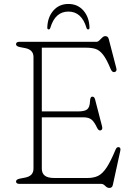

<svg xmlns="http://www.w3.org/2000/svg" viewBox="-20 -906 662 946"><path d="M59 -688Q59 -700 76 -700H455Q462.5 -700 469.5 -707Q476.5 -714 483.8 -721Q491 -728 499 -728Q512.5 -728 516 -713L553 -570.5Q557.5 -553.5 544 -551Q532.5 -548.5 525 -566.5Q505 -615 487.5 -637Q470 -659 450.8 -665Q431.5 -671 405 -671H186V-357H364Q398 -357 410.2 -367.8Q422.5 -378.5 423.5 -407.5Q424.5 -428 432.5 -429.5Q444.5 -432 448.5 -416L483 -283Q487 -266.5 475.5 -263.5Q465.5 -261 458 -277Q445 -305 431.2 -316.5Q417.5 -328 390 -328H186V-75Q186 -52.5 200.5 -40.8Q215 -29 247.5 -29H411.5Q441 -29 462.8 -39.2Q484.5 -49.5 504.8 -79.8Q525 -110 549.5 -169Q555 -182.5 565 -181Q576.5 -179.5 572.5 -162L536 5Q533 20 519 20Q508 20 498.5 10Q489 0 479 0H76Q59 0 59 -12Q59 -22 78 -26L104 -31Q145 -39 145 -75V-625Q145 -661 104 -669L78 -674Q59 -678 59 -688ZM317 -849Q252 -849 228 -769Q225.5 -761 220 -761Q213 -761 213 -770Q214.5 -821.5 243 -854Q271.5 -886.5 317 -886.5Q362.5 -886.5 391 -854Q419.5 -821.5 421 -770Q421 -761 414 -761Q408.5 -761 406 -769Q382 -849 317 -849Z"/></svg>

Font: Fraunces 9pt S100 Thin
Style: Regular
Weight: 100
Version: Version 1.000; ttfautohint (v1.8.3)